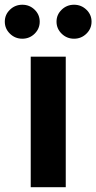

<svg xmlns="http://www.w3.org/2000/svg" viewBox="-66 -783 403 803"><path d="M62.5 0V-545.9H209V0ZM27.3 -621.1Q-2.9 -621.1 -24.4 -642.1Q-45.9 -663.1 -45.9 -692.4Q-45.9 -721.7 -24.4 -742.4Q-2.9 -763.2 27.3 -763.2Q57.6 -763.2 78.9 -742.4Q100.1 -721.7 100.1 -692.4Q100.1 -663.1 78.9 -642.1Q57.6 -621.1 27.3 -621.1ZM243.7 -621.1Q213.4 -621.1 191.9 -642.1Q170.4 -663.1 170.4 -692.4Q170.4 -721.7 191.9 -742.4Q213.4 -763.2 243.7 -763.2Q273.9 -763.2 295.4 -742.4Q316.9 -721.7 316.9 -692.4Q316.9 -663.1 295.4 -642.1Q273.9 -621.1 243.7 -621.1Z"/></svg>

Font: Inter-Bold
Style: Bold
Weight: 700
Designer: Rasmus Andersson
Foundry: rsms
Version: Version 4.000;git-a52131595